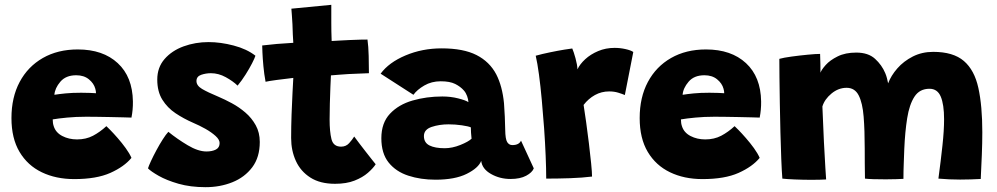

<svg xmlns="http://www.w3.org/2000/svg" viewBox="-20 -737 4133 796"><path d="M525 -82.5Q495 -46 437.5 -20.2Q380 5.5 288 5.5Q212 5.5 153.2 -22.8Q94.5 -51 61 -107.2Q27.5 -163.5 27.5 -247.5Q27.5 -333.5 61.5 -397.2Q95.5 -461 157.5 -496.5Q219.5 -532 302.5 -532Q407 -532 468.2 -475.2Q529.5 -418.5 531 -316.5Q531.5 -282 525 -249.5Q517.5 -250 491.5 -250.5Q465.5 -251 433.5 -251.8Q401.5 -252.5 374.2 -252.8Q347 -253 336 -253Q295 -253 258.2 -249.5Q221.5 -246 198.5 -242Q198.5 -225.5 203 -213Q211.5 -187 238.5 -173Q265.5 -159 299.5 -159Q336.5 -159 365.5 -174.2Q394.5 -189.5 421 -214Q424 -211.5 437.2 -198Q450.5 -184.5 468 -164.5Q485.5 -144.5 501.2 -122.8Q517 -101 525 -82.5ZM205.5 -344Q224 -347 251.8 -349.8Q279.5 -352.5 316.5 -352.5Q336.5 -352.5 353.8 -351.8Q371 -351 378 -350.5Q378 -359 375 -369.5Q369 -391.5 348.5 -408.2Q328 -425 296 -425Q253 -425 230.2 -398.2Q207.5 -371.5 205.5 -344Z M832.5 39Q769.5 39 720 24.8Q670.5 10.5 638 -8Q605.5 -26.5 593.5 -39Q596.5 -49 606 -69.5Q615.5 -90 628.5 -114.2Q641.5 -138.5 654.8 -159.2Q668 -180 678 -190.5Q715 -160.5 758.2 -134.8Q801.5 -109 836 -109Q859.5 -109 875 -117Q890.5 -125 890.5 -144Q890.5 -158 873.8 -173.2Q857 -188.5 831.8 -202.8Q806.5 -217 780.5 -228Q741.5 -245 707.8 -267.5Q674 -290 653 -323.8Q632 -357.5 632 -407Q632 -457.5 662.2 -492.2Q692.5 -527 741.2 -544.8Q790 -562.5 844.5 -562.5Q894.5 -562.5 948.8 -548.2Q1003 -534 1039 -506Q1036 -496 1025 -474.5Q1014 -453 998.2 -428Q982.5 -403 965 -382Q946 -400.5 916 -417Q886 -433.5 854.5 -433.5Q833.5 -433.5 814 -426.8Q794.5 -420 794.5 -401Q794.5 -382 817.8 -368.2Q841 -354.5 885.5 -336Q911.5 -325 941.2 -309Q971 -293 997.2 -270.5Q1023.5 -248 1040.2 -217.8Q1057 -187.5 1057 -148.5Q1057 -85 1025.8 -43.5Q994.5 -2 943.5 18.5Q892.5 39 832.5 39Z M1537.5 -56Q1527 -39.5 1505.2 -20.5Q1483.5 -1.5 1449.8 11.8Q1416 25 1369 25Q1307 25 1266.8 -0.8Q1226.5 -26.5 1206.8 -69.5Q1187 -112.5 1187 -165Q1187 -212.5 1188.8 -263Q1190.5 -313.5 1192.8 -354.5Q1195 -395.5 1196 -414Q1160 -410 1127 -405.5Q1094 -401 1081 -398Q1075 -430 1072 -462.8Q1069 -495.5 1068 -519.2Q1067 -543 1067 -548.5Q1096 -552 1127.8 -554.8Q1159.5 -557.5 1196 -559.5Q1195 -569 1194 -593.2Q1193 -617.5 1192.5 -636Q1191.5 -654 1190.2 -672.2Q1189 -690.5 1188 -701L1353.5 -717Q1353.5 -711.5 1353.5 -691.5Q1353.5 -671.5 1353.5 -643Q1353.5 -627.5 1353.8 -607.8Q1354 -588 1355 -567Q1371.5 -568 1393.8 -569.2Q1416 -570.5 1429 -571Q1459.5 -572.5 1478.8 -572.8Q1498 -573 1503.5 -573Q1507.5 -545.5 1508.5 -505.2Q1509.5 -465 1509.5 -433.5Q1504.5 -433.5 1477.5 -432.2Q1450.5 -431 1425 -430Q1407 -429 1385.2 -427.2Q1363.5 -425.5 1352 -424.5Q1351 -408.5 1349.8 -376.2Q1348.5 -344 1347.5 -307.5Q1346.5 -271 1346.5 -241.5Q1346.5 -191.5 1354.2 -160.2Q1362 -129 1394 -129Q1414.5 -129 1427.5 -143.5Q1440.5 -158 1448.5 -171Q1456 -160.5 1469 -143.5Q1482 -126.5 1496 -108.5Q1510 -90.5 1521.5 -76Q1533 -61.5 1537.5 -56Z M1785.5 8Q1723.5 8 1672.5 -8.8Q1621.5 -25.5 1591.2 -63.2Q1561 -101 1561 -164Q1561 -227.5 1596.8 -265.5Q1632.5 -303.5 1690.2 -320.2Q1748 -337 1814 -337Q1848.5 -337 1879.2 -329.2Q1910 -321.5 1922 -313.5Q1921.5 -325 1916.5 -338.8Q1911.5 -352.5 1903 -362Q1889 -378 1867 -389Q1845 -400 1807 -400Q1769 -400 1739 -382.5Q1709 -365 1694 -344L1558 -431.5Q1592 -478 1661.2 -507.2Q1730.5 -536.5 1811 -536.5Q1901 -536.5 1955.5 -508.8Q2010 -481 2037.5 -428.5Q2062.5 -380 2069.5 -309Q2071.5 -281 2072.8 -253.8Q2074 -226.5 2074.5 -199.5Q2075 -160 2082.8 -147.8Q2090.5 -135.5 2104 -135.5Q2132 -135.5 2140 -154L2193 -39Q2186.5 -22 2161.5 -8.5Q2136.5 5 2096.5 5Q2052 5 2015.5 -15.8Q1979 -36.5 1975 -70Q1963.5 -40.5 1914.8 -16.2Q1866 8 1785.5 8ZM1823.5 -122.5Q1855 -122.5 1888.5 -136Q1922 -149.5 1935 -162Q1933.5 -173 1932.8 -186.8Q1932 -200.5 1932 -209Q1922 -213.5 1894.8 -217.5Q1867.5 -221.5 1839.5 -221.5Q1801.5 -221.5 1769.5 -210.8Q1737.5 -200 1737.5 -173Q1737.5 -145.5 1760.5 -134Q1783.5 -122.5 1823.5 -122.5Z M2374 -449.5Q2384 -471 2406.2 -491.5Q2428.5 -512 2459.8 -525.2Q2491 -538.5 2528 -538.5Q2551 -538.5 2573.2 -533.5Q2595.5 -528.5 2605.5 -521.5L2570.5 -343Q2560 -347.5 2543 -352.8Q2526 -358 2505.5 -358Q2473.5 -358 2446.5 -343Q2419.5 -328 2399.5 -302Q2404 -274 2410 -231.2Q2416 -188.5 2421.5 -142.8Q2427 -97 2430.8 -59.5Q2434.5 -22 2434.5 -5Q2394.5 0 2343.2 1.8Q2292 3.5 2244.5 3.5Q2244.5 -37 2242.2 -91.2Q2240 -145.5 2235.8 -205Q2231.5 -264.5 2226.2 -322Q2221 -379.5 2214.5 -427.8Q2208 -476 2201 -506Q2228 -513.5 2260.8 -520.2Q2293.5 -527 2319.5 -531.2Q2345.5 -535.5 2352.5 -536Q2358.5 -522.5 2366 -495.2Q2373.5 -468 2374 -449.5Z M3129.5 -82.5Q3099.5 -46 3042 -20.2Q2984.5 5.5 2892.5 5.5Q2816.5 5.5 2757.8 -22.8Q2699 -51 2665.5 -107.2Q2632 -163.5 2632 -247.5Q2632 -333.5 2666 -397.2Q2700 -461 2762 -496.5Q2824 -532 2907 -532Q3011.5 -532 3072.8 -475.2Q3134 -418.5 3135.5 -316.5Q3136 -282 3129.5 -249.5Q3122 -250 3096 -250.5Q3070 -251 3038 -251.8Q3006 -252.5 2978.8 -252.8Q2951.5 -253 2940.5 -253Q2899.5 -253 2862.8 -249.5Q2826 -246 2803 -242Q2803 -225.5 2807.5 -213Q2816 -187 2843 -173Q2870 -159 2904 -159Q2941 -159 2970 -174.2Q2999 -189.5 3025.5 -214Q3028.5 -211.5 3041.8 -198Q3055 -184.5 3072.5 -164.5Q3090 -144.5 3105.8 -122.8Q3121.5 -101 3129.5 -82.5ZM2810 -344Q2828.5 -347 2856.2 -349.8Q2884 -352.5 2921 -352.5Q2941 -352.5 2958.2 -351.8Q2975.5 -351 2982.5 -350.5Q2982.5 -359 2979.5 -369.5Q2973.5 -391.5 2953 -408.2Q2932.5 -425 2900.5 -425Q2857.5 -425 2834.8 -398.2Q2812 -371.5 2810 -344Z M3223.5 3.5Q3221 -27.5 3219 -78.2Q3217 -129 3215.5 -189Q3214 -249 3213 -308.2Q3212 -367.5 3211.5 -416.5Q3211 -465.5 3211 -493Q3228.5 -498 3261.8 -502.5Q3295 -507 3328.2 -510.2Q3361.5 -513.5 3380 -513.5Q3381 -496.5 3381.2 -471.2Q3381.5 -446 3381.5 -435.5Q3385.5 -447.5 3403.2 -467.5Q3421 -487.5 3452.8 -503.2Q3484.5 -519 3530 -519Q3579.5 -519 3607.8 -493.2Q3636 -467.5 3650 -434Q3654.5 -423.5 3657.2 -412.8Q3660 -402 3662 -391.5Q3674 -423.5 3700.2 -453.5Q3726.5 -483.5 3764.5 -502.8Q3802.5 -522 3849 -522Q3932 -522 3976 -484.2Q4020 -446.5 4036.2 -372.2Q4052.5 -298 4052.5 -188.5Q4052.5 -144.5 4050.5 -95Q4048.5 -45.5 4046 5Q4025.5 6 4003.5 6.8Q3981.5 7.5 3960.5 7.5Q3938 7.5 3915.5 6.5Q3893 5.5 3870.5 3.5Q3880.5 -71 3887.2 -133.5Q3894 -196 3894 -242.5Q3894 -304 3880.2 -336.5Q3866.5 -369 3833.5 -369Q3792.5 -369 3771.2 -336.2Q3750 -303.5 3741 -246.8Q3732 -190 3729 -119Q3728 -90 3726.8 -59Q3725.5 -28 3725.5 4.5Q3715 5 3694.8 5.8Q3674.5 6.5 3652 6.5Q3625.5 6.5 3601 5.8Q3576.5 5 3566 3.5Q3565.5 -30 3565.2 -59.8Q3565 -89.5 3565 -121.5Q3565 -197 3560.5 -253.5Q3556 -310 3540 -341.5Q3524 -373 3490 -373Q3456 -373 3427.2 -349.2Q3398.5 -325.5 3389.5 -295.5Q3392.5 -216 3395.8 -149.8Q3399 -83.5 3401.8 -41.8Q3404.5 0 3405 7Q3399.5 7.5 3380 8Q3360.5 8.5 3346 8.5Q3310 8.5 3274.8 7Q3239.5 5.5 3223.5 3.5Z"/></svg>

Font: Grandstander ExtraBold
Style: Regular
Weight: 800
Designer: Tyler Finck
Foundry: Etcetera Type Co
Version: Version 1.200; ttfautohint (v1.8.3)